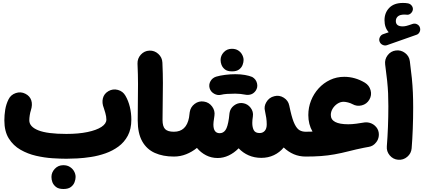

<svg xmlns="http://www.w3.org/2000/svg" viewBox="-20 -992 2848 1292"><path d="M9.3 -182.1Q9.3 -217.3 15.1 -253.9Q21 -290.5 37.6 -323.7Q52.7 -354.5 86.2 -365.7Q119.6 -377 150.4 -361.3Q180.7 -346.2 190.4 -316.9Q200.2 -287.6 187.5 -248.5Q183.1 -235.4 180.2 -216.8Q177.2 -198.2 177.2 -182.1Q177.2 -139.2 237.8 -115Q298.3 -90.8 426.8 -90.8Q508.3 -90.8 568.8 -103.5Q629.4 -116.2 662.6 -137.9Q695.8 -159.7 695.8 -187Q695.8 -207.5 688.7 -232.2Q681.6 -256.8 678.7 -264.6Q664.6 -299.3 672.4 -330.6Q680.2 -361.8 710 -378.9Q739.7 -396 773.4 -387Q807.1 -377.9 824.2 -347.7Q843.8 -314 853.8 -272.5Q863.8 -231 863.8 -187Q863.8 -123.5 840.1 -79.1Q816.4 -34.7 777.1 -5.9Q737.8 22.9 689.9 39.8Q642.1 56.6 592.8 64.2Q543.5 71.8 500 74Q456.5 76.2 426.8 76.2Q387.2 76.2 333.3 72.8Q279.3 69.3 222.9 56.4Q166.5 43.5 117.9 15.6Q69.3 -12.2 39.3 -60.1Q9.3 -107.9 9.3 -182.1ZM326.2 198.7Q326.2 168 348.9 143.8Q371.6 119.6 405.8 119.6Q431.2 119.6 448.7 130.4Q466.3 141.1 476.1 156.7Q488.8 176.8 488.8 198.7Q488.8 214.4 481.9 233.4Q475.1 252.4 457.3 266.1Q439.5 279.8 407.2 279.8Q374 279.8 356.7 265.9Q339.4 252 332.5 233.9Q326.2 216.8 326.2 198.7Z M906.7 -182.6Q906.7 -248.5 907.7 -306.4Q908.7 -364.3 908.7 -426Q908.7 -487.8 905.3 -564Q904.3 -598.6 927.7 -624.3Q951.2 -649.9 985.4 -651.4Q1019.5 -652.8 1045.4 -629.2Q1071.3 -605.5 1072.8 -570.8Q1076.2 -496.1 1076.2 -433.8Q1076.2 -371.6 1075 -312Q1073.7 -252.4 1073.7 -185.1Q1073.7 -141.1 1091.1 -123.3Q1108.4 -105.5 1149.9 -105.5H1150.4Q1185.1 -105.5 1209.2 -81.1Q1233.4 -56.6 1233.4 -22Q1233.4 12.2 1209.2 36.9Q1185.1 61.5 1150.4 61.5H1149.9Q1076.7 61.5 1022 37.1Q967.3 12.7 937 -41Q906.7 -94.7 906.7 -182.6Z M1066.9 -22Q1066.9 -56.6 1091.6 -81.1Q1116.2 -105.5 1150.4 -105.5Q1233.9 -105.5 1252 -200.7Q1253.9 -215.3 1256.8 -237.8Q1262.2 -272 1290 -293Q1317.9 -314 1352.1 -308.6Q1386.2 -303.7 1407.2 -275.4Q1428.2 -247.1 1422.9 -213.4Q1418.5 -184.6 1417.2 -172.4Q1416 -160.2 1416 -154.3Q1416 -95.7 1458.5 -95.7Q1482.4 -95.7 1497.3 -116.7Q1512.2 -137.7 1520.5 -196.3Q1521.5 -211.4 1524.4 -231Q1528.8 -262.2 1554.2 -281.7Q1554.7 -282.2 1555.2 -282.2Q1555.2 -282.2 1555.7 -282.7Q1578.6 -299.8 1606.4 -298.8Q1606.4 -298.8 1606.4 -298.8Q1606.9 -298.8 1607.9 -298.3Q1611.3 -298.3 1614.7 -297.9Q1646.5 -293 1666.5 -266.8Q1686.5 -240.7 1681.6 -208.5Q1680.7 -197.3 1678.7 -185.5Q1677.7 -174.8 1677.7 -165Q1677.7 -135.3 1687.7 -116Q1697.8 -96.7 1727.1 -96.7Q1748.5 -96.7 1761.7 -111.6Q1774.9 -126.5 1774.9 -155.3Q1774.9 -177.2 1771.7 -199Q1768.6 -220.7 1763.2 -244.6Q1754.9 -275.4 1772 -304.2Q1790.5 -336.4 1826.2 -344.7Q1859.4 -353.5 1889.6 -334.5Q1919.9 -315.4 1926.3 -282.2L1927.2 -278.3Q1931.6 -258.3 1934.6 -244.6Q1948.2 -185.5 1963.1 -155.8Q1978 -126 1995.8 -115.7Q2013.7 -105.5 2037.1 -105.5H2037.6Q2072.3 -105.5 2096.4 -81.1Q2120.6 -56.6 2120.6 -22Q2120.6 12.2 2096.4 36.9Q2072.3 61.5 2037.6 61.5H2037.1Q1993.7 61.5 1956.8 45.7Q1919.9 29.8 1889.2 0.5Q1861.8 33.7 1823.2 52Q1784.7 70.3 1738.3 70.3Q1692.4 70.3 1653.6 53.5Q1614.7 36.6 1585.9 5.9Q1555.2 37.1 1519 54.2Q1482.9 71.3 1444.8 71.3Q1402.3 71.3 1366.7 53Q1331.1 34.7 1305.2 3.4Q1272 30.3 1232.7 45.9Q1193.4 61.5 1150.4 61.5Q1116.2 61.5 1091.6 36.9Q1066.9 12.2 1066.9 -22ZM1464.4 -588.4Q1464.4 -617.7 1485.8 -640.6Q1507.3 -663.6 1540 -663.6Q1564.5 -663.6 1581.1 -653.6Q1597.7 -643.6 1606.9 -628.4Q1619.1 -608.4 1619.1 -588.4Q1619.1 -573.2 1612.5 -555.4Q1606 -537.6 1589.1 -524.7Q1572.3 -511.7 1541.5 -511.7Q1510.3 -511.7 1493.9 -524.7Q1477.5 -537.6 1470.7 -555.2Q1464.4 -571.3 1464.4 -588.4ZM1390.6 -398.4Q1383.8 -422.9 1396.2 -445.3Q1408.7 -467.8 1434.1 -476.1Q1460.4 -483.9 1495.1 -488.3Q1529.8 -492.7 1563.5 -492.7Q1599.6 -492.7 1628.4 -487.5Q1657.2 -482.4 1677.2 -474.1Q1702.6 -459.5 1709.5 -431.6Q1716.3 -403.8 1700.2 -380.9Q1687 -362.8 1668.7 -356.9Q1650.4 -351.1 1630.4 -355Q1616.7 -357.9 1598.1 -359.9Q1579.6 -361.8 1563.5 -361.8Q1532.2 -361.8 1508.1 -360.1Q1483.9 -358.4 1469.2 -354.5Q1444.8 -348.1 1421.4 -361.1Q1397.9 -374 1390.6 -398.4Z M1954.1 -22Q1954.1 -56.6 1978.8 -81.1Q2003.4 -105.5 2037.6 -105.5Q2062 -105.5 2083 -106.4Q2054.7 -155.3 2054.7 -217.8Q2054.7 -269 2073 -315.2Q2091.3 -361.3 2124.3 -397.5Q2157.2 -433.6 2201.2 -454.3Q2245.1 -475.1 2296.4 -475.1Q2369.1 -475.1 2435.5 -435.5Q2464.8 -417.5 2473.9 -384.3Q2482.9 -351.1 2465.3 -321.3Q2447.8 -291.5 2414.6 -283Q2381.3 -274.4 2351.1 -291.5Q2339.8 -297.9 2322.3 -302.5Q2304.7 -307.1 2292 -307.1Q2270.5 -307.1 2250.7 -294.2Q2231 -281.2 2218.5 -261Q2206.1 -240.7 2206.1 -218.3Q2206.1 -155.8 2323.7 -155.8Q2348.1 -155.8 2377.9 -159.7Q2401.4 -163.6 2429.2 -167.5Q2430.2 -168 2431.6 -168Q2443.4 -169.4 2455.6 -168Q2482.9 -164.1 2502.4 -146.5Q2523.9 -127.4 2528.3 -100.6Q2532.2 -75.7 2522.5 -52.7Q2518.1 -42.5 2511.2 -34.2Q2491.7 -8.3 2460.4 -3.4Q2458.5 -2.9 2457 -2.9Q2444.3 0 2428.7 2.4Q2375 13.2 2328.1 25.4Q2276.4 38.6 2231.4 46.6Q2186.5 54.7 2139.9 58.1Q2093.3 61.5 2037.6 61.5Q2003.4 61.5 1978.8 36.9Q1954.1 12.2 1954.1 -22Z M2534.2 -712.4Q2528.8 -726.6 2536.1 -741.9Q2543.5 -757.3 2558.6 -762.2L2595.7 -774.9Q2567.4 -806.2 2567.4 -856Q2567.4 -906.2 2599.4 -939.2Q2631.3 -972.2 2691.4 -972.2Q2709 -972.2 2723.6 -969.7Q2739.7 -967.3 2749.8 -954.8Q2759.8 -942.4 2758.3 -927.7Q2756.3 -912.6 2743.9 -901.6Q2731.4 -890.6 2715.8 -893.1Q2709 -894 2702.6 -894Q2671.4 -894 2657.5 -881.8Q2643.6 -869.6 2643.6 -850.6Q2643.6 -814.5 2689.5 -814.5Q2701.2 -814.5 2713.6 -817.4Q2726.1 -820.3 2756.8 -831.1Q2772.9 -836.4 2788.1 -827.9Q2803.2 -819.3 2806.6 -803.2Q2810.1 -788.6 2802.7 -775.1Q2795.4 -761.7 2782.2 -757.8L2584 -688Q2569.3 -683.1 2554.4 -690.2Q2539.6 -697.3 2534.2 -712.4ZM2571.8 -558.1Q2567.4 -592.3 2588.4 -620.1Q2609.4 -647.9 2643.6 -652.3Q2677.7 -656.7 2705.6 -635.7Q2733.4 -614.7 2737.8 -580.6Q2746.6 -514.6 2751.5 -464.8Q2756.3 -415 2758.3 -369.1Q2760.3 -323.2 2760.3 -268.6Q2760.3 -196.3 2757.6 -125Q2754.9 -53.7 2750 6.3Q2747.1 40.5 2720.5 63.2Q2693.8 85.9 2659.2 83Q2625 80.1 2602.5 53.5Q2580.1 26.9 2583 -7.3Q2587.9 -67.9 2590.6 -137.9Q2593.3 -208 2593.3 -277.3Q2593.3 -325.2 2591.6 -364.3Q2589.8 -403.3 2585.2 -448.2Q2580.6 -493.2 2571.8 -558.1Z"/></svg>

Font: Mikhak-DS2-FD Black
Style: Regular
Weight: 900
Designer: Amin Abedi
Version: Version 3.2